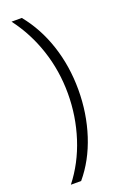

<svg xmlns="http://www.w3.org/2000/svg" viewBox="-167 -762 610 966"><g transform="rotate(-20 138.5 -278.5)"><path d="M233 -279Q233 -153 196 -39Q159 75 89 158H34Q104 69 140.5 -44.5Q177 -158 177 -279Q177 -401 140 -512.5Q103 -624 34 -715H89Q159 -629 196 -517Q233 -405 233 -279Z"/></g></svg>

Font: Noto Sans Georgian SemiCondensed Light
Style: Regular
Weight: 300
Width: 4
Designer: Monotype Design Team, Akaki Razmadze
Foundry: Google LLC
Version: Version 2.005; ttfautohint (v1.8.4.7-5d5b)